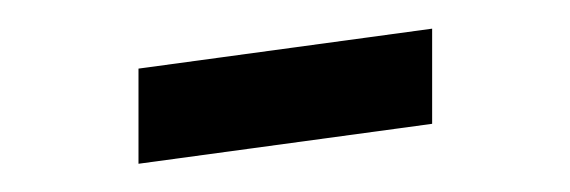

<svg xmlns="http://www.w3.org/2000/svg" viewBox="-20 -284 404 136"><path d="M78.1 -168V-235.4L286.1 -263.7V-196.3Z"/></svg>

Font: Crimson Pro ExtraLight
Style: Regular
Weight: 400
Version: Version 1.002